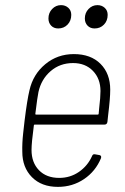

<svg xmlns="http://www.w3.org/2000/svg" viewBox="-20 -721 487 749"><path d="M339 -112Q342 -121 351 -119L368 -116Q377 -114 374 -104Q353 -53 308 -22.5Q263 8 206 8Q142 8 104.5 -30Q67 -68 67 -129Q66 -162 70.5 -202.5Q75 -243 76 -251Q86 -332 95 -369Q109 -431 156.5 -470.5Q204 -510 268 -510Q334 -510 372 -472Q410 -434 410 -371Q410 -337 402 -273L399 -245Q397 -235 388 -235H116Q112 -235 112 -231Q103 -164 103 -136Q103 -87 132 -57Q161 -27 211 -27Q254 -27 288 -50.5Q322 -74 339 -112ZM130 -362Q126 -344 118 -278Q117 -274 121 -274H361Q365 -274 365 -278L367 -300Q372 -342 372 -366Q372 -414 342.5 -444.5Q313 -475 265 -475Q214 -475 177.5 -443.5Q141 -412 130 -362ZM311 -649Q311 -671 325.5 -686Q340 -701 360 -701Q377 -701 388.5 -690.5Q400 -680 400 -663Q400 -640 385.5 -625Q371 -610 349 -610Q332 -610 321.5 -621Q311 -632 311 -649ZM169 -649Q169 -671 183.5 -686Q198 -701 218 -701Q235 -701 246.5 -690.5Q258 -680 258 -663Q258 -640 243.5 -625Q229 -610 207 -610Q190 -610 179.5 -621Q169 -632 169 -649Z"/></svg>

Font: Barlow Semi Condensed ExLight
Style: Italic
Weight: 275
Width: 4
Italic angle: -7°
Designer: Jeremy Tribby
Foundry: Tribby Type
Version: Version 1.408